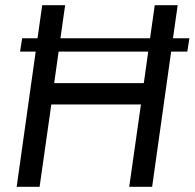

<svg xmlns="http://www.w3.org/2000/svg" viewBox="-20 -717 747 737"><path d="M44 0H132L177 -316H521L476 0H564L637 -519H699L707 -570H644L662 -697H574L556 -570H212L230 -697H142L124 -570H65L57 -519H117ZM188 -398 205 -519H549L532 -398Z"/></svg>

Font: HK Grotesk
Style: Italic
Weight: 400
Italic angle: -16°
Designer: Alfredo Marco Pradil
Foundry: Hanken Design Co.
Version: Version 3.001;FEAKit 1.0